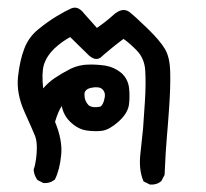

<svg xmlns="http://www.w3.org/2000/svg" viewBox="-20 -295 540 504"><path d="M372.6 189 358.9 182.1 356.9 181.2 356 179.2Q343.8 149.4 348.6 107.9L355.5 43Q357.4 18.1 360.4 -28.8Q363.3 -75.2 361.3 -108.9Q360.4 -125 355 -138.2Q349.6 -151.4 339.4 -162.1Q330.1 -171.9 321 -179.7Q312 -187.5 304.2 -192.9Q294.9 -186 287.1 -179.9Q279.3 -173.8 273.2 -168.7Q267.1 -163.6 262 -159.4Q256.8 -155.3 253.2 -152.1Q249.5 -148.9 247.1 -146.5Q230.5 -130.4 207.5 -155.3L164.1 -197.8Q141.6 -185.1 122.6 -167.5Q103 -148.9 95.2 -125Q88.9 -103.5 93.3 -63Q100.1 -70.8 107.4 -77.4Q114.7 -84 122.6 -89.4Q143.6 -103.5 165 -114.3Q187 -125 211.9 -125.5Q235.8 -126 257.3 -122.6Q279.8 -118.7 297.9 -104Q306.6 -96.7 312 -86.4Q317.4 -76.2 318.8 -64Q321.3 -41 318.4 -19.5Q314.9 2.9 291 24.4Q279.3 34.7 268.6 40.8Q257.8 46.9 248 48.3Q229.5 50.8 206.5 47.4Q182.6 43.5 162.1 22.5Q146.5 6.3 142.1 -16.6Q132.8 -3.4 124.5 24.9Q144.5 73.2 140.6 111.8Q136.7 150.9 124.5 175.3L124 176.8L122.6 177.2Q111.3 186.5 95.2 185.5H94.2L93.3 185.1L79.6 178.2L78.1 177.2L77.1 175.8Q69.3 164.1 68.4 150.9V149.4L68.8 148.4Q69.3 146.5 70.1 144.5Q70.8 142.6 71.3 140.4Q71.8 138.2 72.3 135.7Q72.8 133.3 73.2 130.6Q73.7 127.9 74.2 125Q74.7 122.1 75 118.9Q75.2 115.7 75.7 112.3Q76.2 108.9 76.2 105.5Q76.7 98.6 76.7 92.3Q76.7 85.9 76.2 80.6Q75.7 75.2 74.7 70.8Q73.7 66.4 72.3 62.5Q65.9 46.4 44.4 -1Q22.5 -49.8 27.3 -93.8Q32.2 -137.2 43.5 -166.5Q54.7 -196.8 79.6 -217.3Q104 -237.3 127.7 -251.7Q151.4 -266.1 166 -272.5Q184.1 -280.8 199.7 -260.7L234.4 -221.7Q259.8 -239.3 277.8 -255.9Q288.6 -265.6 298.8 -268.1Q309.1 -270.5 318.8 -264.2Q333 -253.4 366.2 -221.2Q399.9 -188.5 412.6 -167Q419.4 -155.8 422.9 -140.6Q426.3 -125.5 426.8 -105.5Q427.7 -67.4 424.3 -17.1Q420.9 32.7 418 64.9Q415 97.2 412.1 162.6V163.6L411.6 165L403.8 179.7L403.3 180.7L402.3 181.2Q391.6 190.4 374.5 189.5H373.5ZM243.7 -15.1Q251.5 -21 254.4 -37.1Q255.4 -41.5 255.4 -45.2Q255.4 -48.8 254.4 -51.8Q253.4 -54.7 252 -56.9Q250.5 -59.1 248.5 -61Q239.7 -68.8 219.2 -64.5Q201.2 -60.5 201.7 -46.4Q201.7 -38.1 204.3 -31.5Q207 -24.9 211.9 -19.5Q221.2 -10.7 243.7 -15.1Z"/></svg>

Font: NaikaiFont
Style: SemiBold
Weight: 600
Version: Version 1.89